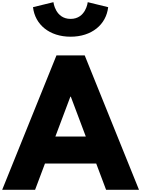

<svg xmlns="http://www.w3.org/2000/svg" viewBox="-62 -1748 1300 1768"><path d="M746 -1728C746 -1728 729 -1574 588 -1574C447 -1574 430 -1728 430 -1728L242 -1682C260 -1521 394 -1410 588 -1410C782 -1410 916 -1521 934 -1682ZM718 -1238H458L-42 0H261L352 -242H824L915 0H1218ZM728 -491H448L586 -858H590Z"/></svg>

Font: Hussar Dziwak
Style: Regular
Weight: 400
Version: Version 1.022